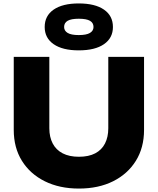

<svg xmlns="http://www.w3.org/2000/svg" viewBox="-20 -1081 918 1117"><path d="M267 -335Q267 -284 286.5 -246.5Q306 -209 344.5 -189Q383 -169 439 -169Q496 -169 534 -189Q572 -209 591 -246.5Q610 -284 610 -335V-750H818V-325Q818 -222 770.5 -145.5Q723 -69 638 -26.5Q553 16 439 16Q326 16 240.5 -26.5Q155 -69 107.5 -145.5Q60 -222 60 -325V-750H267ZM438 -788Q344 -788 292 -824Q240 -860 240 -924Q240 -989 292 -1025Q344 -1061 438 -1061Q533 -1061 585 -1025Q637 -989 637 -924Q637 -860 585 -824Q533 -788 438 -788ZM438 -877Q483 -877 503.5 -889.5Q524 -902 524 -924Q524 -948 503.5 -960Q483 -972 438 -972Q394 -972 373.5 -960Q353 -948 353 -924Q353 -902 373.5 -889.5Q394 -877 438 -877Z"/></svg>

Font: Unbounded
Style: Bold
Weight: 700
Designer: Luke Prowse, Jean-Baptiste Morizot, Fátima Lázaro, Florian Runge
Foundry: NaN
Version: Version 1.700